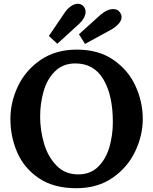

<svg xmlns="http://www.w3.org/2000/svg" viewBox="-20 -978 809 1014"><path d="M35 0ZM734 -350Q734 -263 694 -178.5Q654 -94 574.5 -39Q495 16 383 16Q263 16 185 -37Q107 -90 71 -173Q35 -256 35 -350Q35 -439 75 -523Q115 -607 194.5 -661.5Q274 -716 386 -716Q501 -716 579.5 -661.5Q658 -607 696 -523Q734 -439 734 -350ZM192 -362Q192 -292 212 -222Q232 -152 277.5 -104.5Q323 -57 393 -57Q458 -57 499 -98Q540 -139 558 -202Q576 -265 576 -333Q576 -475 526 -559Q476 -643 378 -643Q312 -643 270 -601Q228 -559 210 -495Q192 -431 192 -362ZM432 -916Q432 -900 423 -883.5Q414 -867 400 -854L283 -747L238 -788L323 -913Q337 -933 355 -945.5Q373 -958 391 -958Q405 -958 417 -949Q432 -935 432 -916ZM622 -888Q622 -870 607 -853Q592 -836 570 -823L429 -746L397 -797L510 -899Q546 -930 578 -930Q604 -930 615 -910Q622 -900 622 -888Z"/></svg>

Font: Sumana
Style: Bold
Weight: 700
Designer: Cyreal, Alexei Vanyashin (Devanagari), Olga Karpushina (Latin)
Foundry: Cyreal
Version: Version 1.015;PS 001.015;hotconv 1.0.70;makeotf.lib2.5.58329